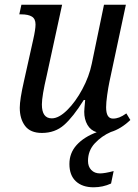

<svg xmlns="http://www.w3.org/2000/svg" viewBox="-20 -556 587 816"><path d="M405 181Q425 181 463 171L452 224Q417 240 378 240Q330 240 302.5 214.5Q275 189 275 141Q275 94 306 60Q337 26 391 6Q365 -2 351.5 -25.5Q338 -49 338 -81Q338 -89 342 -131H336Q291 -59 252.5 -25Q214 9 158 9Q109 9 86.5 -21Q64 -51 64 -98Q64 -133 82 -212L121 -387Q131 -431 131 -452Q131 -476 115.5 -485.5Q100 -495 70 -495H62L71 -536H244L179 -237Q158 -148 158 -112Q158 -53 200 -53Q230 -53 265.5 -88Q301 -123 330 -177Q359 -231 370 -285L422 -536H515L445 -208Q440 -184 435.5 -152Q431 -120 431 -100Q431 -52 460 -52Q474 -52 487 -57Q500 -62 517 -74L534 -46Q494 -8 451 5Q412 22 383 53Q354 84 354 128Q354 152 368 166.5Q382 181 405 181Z"/></svg>

Font: Noto Serif Narrow
Style: Italic
Weight: 400
Width: 4
Italic angle: -12°
Designer: Monotype Design Team
Foundry: Monotype Imaging Inc.
Version: Version 1.001